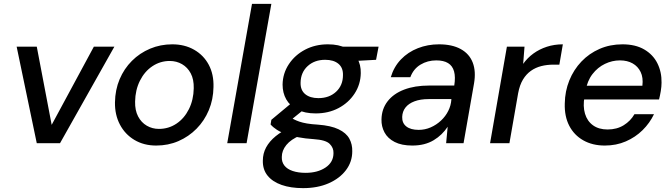

<svg xmlns="http://www.w3.org/2000/svg" viewBox="-20 -740 3473 992"><path d="M170 0 66 -499H170L247 -95L465 -499H571L290 0Z M787 12Q723 12 674.5 -17Q626 -46 599.5 -96.5Q573 -147 574 -211Q575 -276 598 -330.5Q621 -385 661.5 -425.5Q702 -466 755.5 -488.5Q809 -511 870 -511Q934 -511 983 -483Q1032 -455 1058.5 -405.5Q1085 -356 1083 -290Q1082 -226 1059 -171Q1036 -116 995.5 -75Q955 -34 902 -11Q849 12 787 12ZM801 -74Q851 -74 891.5 -101Q932 -128 956 -176Q980 -224 981 -284Q982 -330 965.5 -361Q949 -392 920.5 -408.5Q892 -425 857 -425Q808 -425 767.5 -398Q727 -371 703 -323Q679 -275 678 -215Q677 -170 693.5 -138.5Q710 -107 738.5 -90.5Q767 -74 801 -74Z M1154 0 1282 -720H1382L1254 0Z M1546 232Q1482 232 1435 215.5Q1388 199 1362.5 167.5Q1337 136 1338 90Q1338 53 1355 21.5Q1372 -10 1404.5 -36.5Q1437 -63 1484 -84L1531 -40Q1483 -20 1459.5 9Q1436 38 1436 71Q1435 97 1449.5 115.5Q1464 134 1492.5 143.5Q1521 153 1559 153Q1621 153 1662 125.5Q1703 98 1703 51Q1704 24 1683.5 3.5Q1663 -17 1602 -21Q1556 -24 1520 -31Q1484 -38 1457 -47.5Q1430 -57 1410.5 -69.5Q1391 -82 1378 -97L1382 -121L1495 -215L1567 -188L1445 -89L1473 -139Q1486 -130 1498.5 -123.5Q1511 -117 1527 -111.5Q1543 -106 1566 -102Q1589 -98 1623 -96Q1690 -91 1729.5 -72Q1769 -53 1785 -23.5Q1801 6 1800 42Q1800 96 1767.5 139Q1735 182 1678 207Q1621 232 1546 232ZM1611 -154Q1555 -154 1516.5 -173.5Q1478 -193 1459 -226.5Q1440 -260 1440 -303Q1441 -361 1472.5 -408.5Q1504 -456 1556.5 -483.5Q1609 -511 1674 -511Q1731 -511 1769 -491Q1807 -471 1826 -438Q1845 -405 1844 -362Q1843 -304 1812 -256.5Q1781 -209 1729 -181.5Q1677 -154 1611 -154ZM1625 -233Q1681 -233 1716.5 -266Q1752 -299 1752 -352Q1753 -390 1728.5 -410.5Q1704 -431 1660 -431Q1605 -431 1569.5 -398.5Q1534 -366 1533 -313Q1532 -274 1557 -253.5Q1582 -233 1625 -233ZM1740 -421 1729 -499H1936L1923 -431Z M2110 12Q2055 12 2019 -6.5Q1983 -25 1966.5 -56Q1950 -87 1951 -123Q1952 -177 1982.5 -216.5Q2013 -256 2068 -277Q2123 -298 2197 -298H2327Q2334 -342 2326 -371Q2318 -400 2295 -414Q2272 -428 2234 -428Q2189 -428 2152.5 -406Q2116 -384 2100 -341H1999Q2015 -395 2051.5 -433Q2088 -471 2139 -491Q2190 -511 2248 -511Q2316 -511 2360.5 -486.5Q2405 -462 2422.5 -416.5Q2440 -371 2429 -308L2375 0H2285L2293 -85Q2279 -64 2261 -46.5Q2243 -29 2220.5 -15.5Q2198 -2 2170.5 5Q2143 12 2110 12ZM2143 -69Q2176 -69 2205.5 -82Q2235 -95 2258.5 -117Q2282 -139 2296 -167Q2310 -195 2312 -225V-228H2194Q2152 -228 2121.5 -216.5Q2091 -205 2075 -184.5Q2059 -164 2058 -136Q2057 -104 2079.5 -86.5Q2102 -69 2143 -69Z M2512 0 2599 -499H2690L2683 -410Q2705 -441 2736 -463.5Q2767 -486 2805.5 -498.5Q2844 -511 2888 -511L2870 -406H2839Q2806 -406 2776.5 -398.5Q2747 -391 2723 -374Q2699 -357 2682 -329Q2665 -301 2657 -258L2612 0Z M3105 12Q3041 12 2993.5 -15Q2946 -42 2921 -90.5Q2896 -139 2898 -205Q2899 -269 2921.5 -324.5Q2944 -380 2984 -422Q3024 -464 3078 -487.5Q3132 -511 3196 -511Q3263 -511 3308.5 -484.5Q3354 -458 3376.5 -413Q3399 -368 3398 -313Q3398 -293 3394 -269Q3390 -245 3385 -226H2973L2985 -297H3299Q3304 -339 3290 -368Q3276 -397 3248.5 -412.5Q3221 -428 3183 -428Q3143 -428 3105.5 -410Q3068 -392 3041 -357Q3014 -322 3005 -269L3000 -240Q2991 -191 3002.5 -152.5Q3014 -114 3044 -92.5Q3074 -71 3119 -71Q3167 -71 3202.5 -93Q3238 -115 3258 -150H3359Q3337 -104 3300 -67.5Q3263 -31 3213.5 -9.5Q3164 12 3105 12Z"/></svg>

Font: DM Sans 20pt Medium
Style: Italic
Weight: 500
Italic angle: -10°
Version: Version 4.004;gftools[0.9.30]